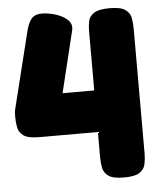

<svg xmlns="http://www.w3.org/2000/svg" viewBox="-51 -738 653 791"><g transform="rotate(-5 275.5 -343.0)"><path d="M430 8Q385 8 366 -5.5Q347 -19 343 -40.5Q339 -62 339 -84V-188H96Q51 -188 32 -201.5Q13 -215 9 -236.5Q5 -258 5 -280Q5 -291 5.5 -298Q6 -305 8 -312L85 -623Q98 -678 123 -689Q148 -700 198 -688Q235 -678 255.5 -659.5Q276 -641 270 -615L208 -360H339V-605Q339 -627 343 -646.5Q347 -666 366.5 -679Q386 -692 432 -692Q477 -692 496 -678.5Q515 -665 519 -644Q523 -623 523 -600V-83Q523 -60 518.5 -39Q514 -18 495 -5Q476 8 430 8Z"/></g></svg>

Font: Fredoka Light
Style: Bold
Weight: 700
Version: Version 2.001